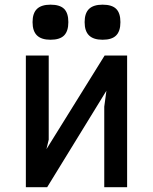

<svg xmlns="http://www.w3.org/2000/svg" viewBox="-20 -782 640 802"><path d="M88 -550H183.5V-198.5L174 -159L417 -550H511V0H415.5V-336.5L424.5 -403L177 0H88ZM116 -689.5Q116 -727 134.5 -744.8Q153 -762.5 191 -762.5Q230 -762.5 247.8 -745Q265.5 -727.5 265.5 -689.5Q265.5 -652 247.8 -634Q230 -616 191 -616Q153 -616 134.5 -634Q116 -652 116 -689.5ZM333.5 -689.5Q333.5 -727 352 -744.8Q370.5 -762.5 408.5 -762.5Q447.5 -762.5 465.2 -745Q483 -727.5 483 -689.5Q483 -652 465.2 -634Q447.5 -616 408.5 -616Q370.5 -616 352 -634Q333.5 -652 333.5 -689.5Z"/></svg>

Font: JuliaMono Medium
Style: Regular
Weight: 500
Monospace: yes
Designer: cormullion
Foundry: corm
Version: Version 0.054; ttfautohint (v1.8.4)